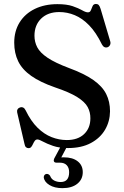

<svg xmlns="http://www.w3.org/2000/svg" viewBox="-20 -734 629 972"><path d="M293.5 -4H325.5L286 71L266.5 64.5Q274 63.5 282.8 63Q291.5 62.5 303.5 62.5Q348 62.5 373.5 82.8Q399 103 399 137.5Q399 174 371.5 196.2Q344 218.5 296 218.5Q256 218.5 230 202.5Q204 186.5 201.5 163.5Q201.5 156 205.8 151.5Q210 147 215.5 146.5Q221.5 146 226 148.8Q230.5 151.5 233.5 156Q240 173 254.8 180.2Q269.5 187.5 287 187.5Q330 187.5 330 137.5Q330 115.5 318 102.5Q306 89.5 283 89.5H266Q256 89.5 253.2 83.2Q250.5 77 254.5 68.5ZM324.5 15.5Q280 15.5 248.5 4.5Q217 -6.5 197.5 -17.2Q178 -28 169.5 -28Q161.5 -28 156.5 -21.5Q151.5 -15 147.5 -6Q143.5 3 138.5 9.5Q133.5 16 124.5 16Q116.5 16 111.2 11Q106 6 104 -5.5L67 -164.5Q65 -173.5 68.8 -180.2Q72.5 -187 81 -190Q90.5 -193 97.8 -189.2Q105 -185.5 110 -175Q136.5 -120.5 170 -87.5Q203.5 -54.5 241.2 -39.8Q279 -25 318 -25Q374 -25 405.8 -55.2Q437.5 -85.5 437.5 -134.5Q438 -165.5 424 -191.8Q410 -218 371 -242.5Q332 -267 257.5 -292Q183 -318 137.8 -350Q92.5 -382 72.2 -423.5Q52 -465 52 -518Q52 -576.5 79.2 -620.5Q106.5 -664.5 156 -688.8Q205.5 -713 270.5 -713Q318 -713 347.8 -702.8Q377.5 -692.5 395.8 -682Q414 -671.5 425 -671.5Q436 -671.5 440 -682Q444 -692.5 448.8 -703.2Q453.5 -714 466 -714Q474.5 -714 479.8 -708.5Q485 -703 489.5 -688.5L538 -525Q541 -515 537.2 -506.8Q533.5 -498.5 525 -495Q515.5 -492 508.2 -495.8Q501 -499.5 496 -509Q466 -570.5 431.2 -606Q396.5 -641.5 358.5 -657.2Q320.5 -673 280 -673Q222.5 -673 188.5 -640Q154.5 -607 154.5 -553Q154.5 -521.5 168.8 -494.2Q183 -467 221 -441.5Q259 -416 329.5 -389.5Q407 -361 452.5 -329Q498 -297 517.5 -258.2Q537 -219.5 537 -170.5Q536.5 -119.5 511.8 -77.2Q487 -35 439.8 -9.8Q392.5 15.5 324.5 15.5Z"/></svg>

Font: Fraunces 17pt
Style: Regular
Weight: 400
Version: Version 1.000;[b76b70a41]